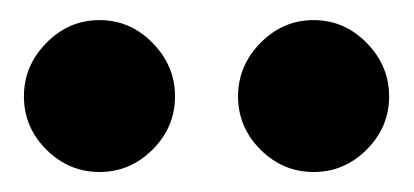

<svg xmlns="http://www.w3.org/2000/svg" viewBox="-20 -913 412 191"><path d="M292 -741.9Q261.4 -741.9 239.1 -764.2Q216.8 -786.5 216.8 -817.1Q216.8 -847.6 239.1 -870.3Q261.4 -893 292 -893Q322.5 -893 344.8 -870.3Q367.1 -847.6 367.1 -817.1Q367.1 -786.5 344.8 -764.2Q322.5 -741.9 292 -741.9ZM79 -741.9Q48.4 -741.9 26.1 -764.2Q3.8 -786.5 3.8 -817.1Q3.8 -847.6 26.1 -870.3Q48.4 -893 79 -893Q109.5 -893 131.8 -870.3Q154.1 -847.6 154.1 -817.1Q154.1 -786.5 131.8 -764.2Q109.5 -741.9 79 -741.9Z"/></svg>

Font: MuseoModerno SemiBold
Style: Bold
Weight: 700
Version: Version 1.001